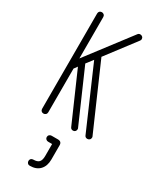

<svg xmlns="http://www.w3.org/2000/svg" viewBox="-238 -724 881 1081"><g transform="rotate(30 202.0 -183.0)"><path d="M102 -20Q102 -11 96 -5.5Q90 0 82 0Q73 0 67.5 -5.5Q62 -11 62 -20V-639Q62 -648 67.5 -653.5Q73 -659 82 -659Q90 -659 96 -653.5Q102 -648 102 -639V-370L317 -652Q323 -659 332 -659Q340 -659 346 -653.5Q352 -648 352 -639Q352 -633 347 -627L205 -440L385 -28Q387 -25 387 -20Q387 -11 381 -5.5Q375 0 367 0Q354 0 349 -11L178 -405L145 -362L291 -28Q293 -25 293 -20Q293 -11 287.5 -5.5Q282 0 274 0Q261 0 256 -11L118 -326L102 -304ZM162 293Q153 293 147.5 287Q142 281 142 273Q142 264 147.5 258.5Q153 253 162 253Q188 253 199 241Q210 229 210 202V124H184Q176 124 170 118.5Q164 113 164 105Q164 96 170 90.5Q176 85 184 85H225Q250 85 250 109V202Q250 244 227 268.5Q204 293 162 293Z"/></g></svg>

Font: Libertine Sup Light
Style: Regular
Weight: 300
Designer: Bastien Sozeau
Foundry: NBR — Bastien Sozeau
Version: Version 2.003; ttfautohint (v1.8.4.7-5d5b);gftools[0.9.33]